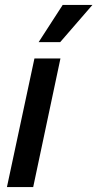

<svg xmlns="http://www.w3.org/2000/svg" viewBox="-20 -755 393 775"><path d="M8 0 119 -519H224L114 0ZM136 -585 233 -735H353L223 -585Z"/></svg>

Font: Radio Canada Condensed Medium
Style: Italic
Weight: 500
Width: 3
Italic angle: -12°
Designer: Charles Daoud, Etienne Aubert Bonn, Alexandre Saumier Demers, Jacques Le Bailly
Foundry: Radio-Canada
Version: Version 2.104; ttfautohint (v1.8.4.7-5d5b);gftools[0.9.28.de